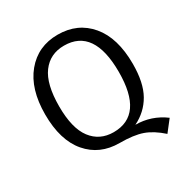

<svg xmlns="http://www.w3.org/2000/svg" viewBox="-182 -845 1050 1092"><g transform="rotate(-30 343.5 -299.5)"><path d="M150 -342Q150 -198 202.5 -129Q255 -60 346 -60Q542 -60 542 -343Q542 -628 346 -628Q254 -628 202 -558Q150 -488 150 -342ZM473 -35Q577 -35 662 28L605 101Q547 49 491.5 29.5Q436 10 344 10Q214 10 136 -81.5Q58 -173 58 -342Q58 -509 137 -604.5Q216 -700 346 -700Q477 -700 555.5 -606.5Q634 -513 634 -343Q634 -219 592.5 -146Q551 -73 473 -35Z"/></g></svg>

Font: FiraSans
Style: Regular
Weight: 350
Designer: Carrois Corporate & Edenspiekermann AG
Foundry: Carrois Corporate GbR & Edenspiekermann AG
Version: Version 3.106;PS 003.106;hotconv 1.0.70;makeotf.lib2.5.58329